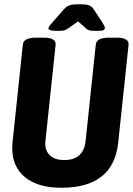

<svg xmlns="http://www.w3.org/2000/svg" viewBox="-20 -880 630 908"><path d="M270 8Q160 8 99 -41.5Q38 -91 38 -178Q38 -185 38 -191.5Q38 -198 39 -205L88 -669Q91 -702 151 -702H186Q246 -702 243 -668L195 -215Q195 -212 194.5 -208.5Q194 -205 194 -202Q194 -165 217.5 -144Q241 -123 283 -123Q376 -123 385 -215L433 -669Q436 -702 496 -702H531Q591 -702 588 -668L539 -205Q516 8 270 8ZM250 -734Q227 -734 218 -737.5Q209 -741 209 -746Q209 -748 212 -754Q215 -760 228 -774L283 -837Q296 -851 310 -855.5Q324 -860 355 -860Q385 -860 399 -855.5Q413 -851 423 -836L464 -774Q476 -755 476 -749Q476 -742 470.5 -738Q465 -734 439 -734Q424 -734 411 -735Q398 -736 390 -743L349 -779L303 -746Q290 -737 279.5 -735.5Q269 -734 250 -734Z"/></svg>

Font: Asap Condensed
Style: Bold Italic
Weight: 700
Width: 3
Italic angle: -6°
Designer: Pablo Cosgaya
Foundry: Omnibus-Type
Version: Version 3.001; ttfautohint (v1.8.4.7-5d5b)